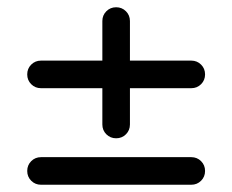

<svg xmlns="http://www.w3.org/2000/svg" viewBox="-20 -605 640 529"><path d="M93 -362Q77 -362 66 -373Q55 -384 55 -400Q55 -416 66 -427Q77 -438 93 -438H262V-547Q262 -563 273 -574Q284 -585 300 -585Q316 -585 327 -574Q338 -563 338 -547V-438H507Q523 -438 534 -427Q545 -416 545 -400Q545 -384 534 -373Q523 -362 507 -362H338V-262Q338 -246 327 -235Q316 -224 300 -224Q284 -224 273 -235Q262 -246 262 -262V-362ZM507 -172Q523 -172 534 -161Q545 -150 545 -134Q545 -118 534 -107Q523 -96 507 -96H93Q77 -96 66 -107Q55 -118 55 -134Q55 -150 66 -161Q77 -172 93 -172Z"/></svg>

Font: Tsukimi Rounded Medium
Style: Regular
Weight: 500
Designer: Takashi Funayama
Foundry: Takashi Funayama
Version: Version 1.032; ttfautohint (v1.8.3)